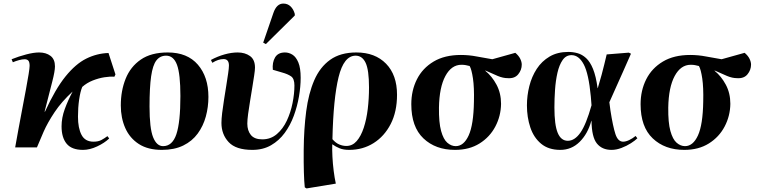

<svg xmlns="http://www.w3.org/2000/svg" viewBox="-20 -826 4254 1076"><path d="M445 14Q382 14 353.5 -20.5Q325 -55 325 -118Q325 -166 343 -215Q361 -264 387 -313Q325 -256 286 -197.5Q247 -139 224.5 -88Q202 -37 187 0H65Q73 -46 83.5 -102.5Q94 -159 105 -217Q116 -275 125.5 -325.5Q135 -376 140.5 -411Q146 -446 146 -457Q146 -478 139 -486Q132 -494 118 -494Q105 -494 86.5 -489Q68 -484 52 -477L45 -494Q85 -510 127 -521Q169 -532 199 -532Q238 -532 263 -513Q288 -494 288 -454Q288 -427 273 -369Q258 -311 230 -201L232 -200Q290 -327 347 -397.5Q404 -468 463.5 -497.5Q523 -527 588 -529L627 -409L621 -396Q597 -398 565 -393Q533 -388 500 -375Q467 -362 441 -339Q430 -313 423.5 -268Q417 -223 417 -172Q417 -108 437 -70Q457 -32 504 -32Q531 -32 548.5 -41.5Q566 -51 582 -63L592 -50Q566 -25 524.5 -5.5Q483 14 445 14Z M887 14Q809 14 758 -19Q707 -52 682 -108.5Q657 -165 657 -235Q657 -317 684 -384.5Q711 -452 769 -492Q827 -532 920 -532Q1030 -532 1089 -463.5Q1148 -395 1148 -283Q1148 -226 1133.5 -173Q1119 -120 1088 -77.5Q1057 -35 1007 -10.5Q957 14 887 14ZM894 -7Q946 -7 968.5 -74Q991 -141 991 -288Q991 -411 972 -462.5Q953 -514 911 -514Q877 -514 856.5 -487.5Q836 -461 827 -398.5Q818 -336 818 -229Q818 -107 838 -57Q858 -7 894 -7Z M1394 14Q1302 14 1261.5 -29.5Q1221 -73 1221 -137Q1221 -159 1225 -193Q1229 -227 1235.5 -267Q1242 -307 1248 -345.5Q1254 -384 1258.5 -414Q1263 -444 1263 -459Q1263 -495 1233 -495Q1203 -495 1170 -474L1162 -490Q1199 -510 1238 -521Q1277 -532 1312 -532Q1353 -532 1381 -512Q1409 -492 1409 -447Q1409 -433 1404.5 -403.5Q1400 -374 1394 -336.5Q1388 -299 1381.5 -260Q1375 -221 1370.5 -187.5Q1366 -154 1366 -133Q1366 -94 1386 -69.5Q1406 -45 1450 -45Q1497 -45 1531.5 -74.5Q1566 -104 1587.5 -150Q1609 -196 1619.5 -248.5Q1630 -301 1630 -347Q1630 -385 1611.5 -398Q1593 -411 1560 -420L1509 -435Q1505 -476 1521.5 -504Q1538 -532 1577 -532Q1599 -532 1619 -519.5Q1639 -507 1652 -476Q1665 -445 1665 -390Q1665 -341 1655.5 -285.5Q1646 -230 1626.5 -177Q1607 -124 1575.5 -81Q1544 -38 1499 -12Q1454 14 1394 14ZM1470 -579 1455 -587 1512 -753Q1530 -806 1568 -806Q1592 -806 1608.5 -790Q1625 -774 1632 -748V-739Z M1698 230 1688 224Q1681 159 1682 14Q1683 -103 1696 -202.5Q1709 -302 1741 -376Q1773 -450 1830.5 -491Q1888 -532 1977 -532Q2082 -532 2143.5 -469Q2205 -406 2205 -295Q2205 -200 2169.5 -131Q2134 -62 2073.5 -24Q2013 14 1937 14Q1905 14 1883 5Q1861 -4 1843 -17H1842Q1841 13 1843 52.5Q1845 92 1850 131.5Q1855 171 1862 203ZM1921 -8Q1955 -8 1979 -35.5Q2003 -63 2018.5 -110Q2034 -157 2041 -215.5Q2048 -274 2048 -336Q2048 -434 2029 -474Q2010 -514 1973 -514Q1907 -514 1877.5 -394Q1848 -274 1843 -46Q1861 -25 1881 -16.5Q1901 -8 1921 -8Z M2530 14Q2421 14 2353 -50.5Q2285 -115 2285 -242Q2285 -319 2316.5 -381.5Q2348 -444 2410 -481Q2472 -518 2563 -518Q2608 -518 2651.5 -509.5Q2695 -501 2739 -494L2868 -530Q2887 -514 2895.5 -496.5Q2904 -479 2904 -464Q2904 -434 2884 -409.5Q2864 -385 2825 -388Q2799 -388 2769 -400.5Q2739 -413 2700 -431V-429Q2737 -399 2762.5 -351.5Q2788 -304 2788 -244Q2787 -176 2756 -117Q2725 -58 2667.5 -22Q2610 14 2530 14ZM2534 -7Q2579 -7 2606.5 -67Q2634 -127 2636 -257Q2638 -336 2630.5 -386.5Q2623 -437 2612 -456Q2600 -459 2590 -461Q2580 -463 2566 -463Q2510 -463 2476 -400Q2442 -337 2440 -223Q2439 -139 2452 -92Q2465 -45 2487 -26Q2509 -7 2534 -7Z M3120 14Q3054 14 3012.5 -20.5Q2971 -55 2952 -112Q2933 -169 2933 -235Q2933 -290 2946.5 -343.5Q2960 -397 2988 -440Q3016 -483 3060 -509Q3104 -535 3165 -535Q3191 -535 3216.5 -528Q3242 -521 3264.5 -500.5Q3287 -480 3303.5 -439.5Q3320 -399 3329 -332H3330Q3343 -375 3351.5 -406.5Q3360 -438 3366.5 -465Q3373 -492 3380 -521L3504 -531L3516 -525Q3491 -468 3471 -423Q3451 -378 3432.5 -337Q3414 -296 3395 -253L3401 -207Q3415 -117 3429 -74.5Q3443 -32 3472 -32Q3487 -32 3506 -41Q3525 -50 3542 -64L3552 -51Q3540 -39 3516 -23.5Q3492 -8 3463 3Q3434 14 3407 14Q3354 14 3325 -22Q3296 -58 3295 -149H3294Q3274 -76 3228.5 -31Q3183 14 3120 14ZM3162 -37Q3201 -37 3233 -83Q3265 -129 3295 -236L3291 -286Q3279 -413 3251.5 -465Q3224 -517 3183 -517Q3152 -517 3133 -489.5Q3114 -462 3104 -418Q3094 -374 3090.5 -323Q3087 -272 3087 -224Q3087 -126 3105.5 -81.5Q3124 -37 3162 -37Z M3815 14Q3706 14 3638 -50.5Q3570 -115 3570 -242Q3570 -319 3601.5 -381.5Q3633 -444 3695 -481Q3757 -518 3848 -518Q3893 -518 3936.5 -509.5Q3980 -501 4024 -494L4153 -530Q4172 -514 4180.5 -496.5Q4189 -479 4189 -464Q4189 -434 4169 -409.5Q4149 -385 4110 -388Q4084 -388 4054 -400.5Q4024 -413 3985 -431V-429Q4022 -399 4047.5 -351.5Q4073 -304 4073 -244Q4072 -176 4041 -117Q4010 -58 3952.5 -22Q3895 14 3815 14ZM3819 -7Q3864 -7 3891.5 -67Q3919 -127 3921 -257Q3923 -336 3915.5 -386.5Q3908 -437 3897 -456Q3885 -459 3875 -461Q3865 -463 3851 -463Q3795 -463 3761 -400Q3727 -337 3725 -223Q3724 -139 3737 -92Q3750 -45 3772 -26Q3794 -7 3819 -7Z"/></svg>

Font: Literata 72pt
Style: Bold Italic
Weight: 700
Italic angle: -2°
Designer: Latin by Veronika Burian and Jose Scaglione. Greek by Irene Vlachou. Cyrillic by Vera Evstafieva
Foundry: TypeTogether
Version: Version 3.002